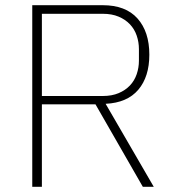

<svg xmlns="http://www.w3.org/2000/svg" viewBox="-20 -718 672 738"><path d="M141 0H104V-698H375Q463 -698 508.5 -647Q554 -596 554 -508Q554 -423 511.5 -373Q469 -323 386 -319L571 0H529L347 -317H141ZM375 -349Q410 -349 436 -360Q462 -371 479.5 -389.5Q497 -408 505.5 -433Q514 -458 514 -485V-529Q514 -556 505.5 -581Q497 -606 479.5 -624.5Q462 -643 436 -654Q410 -665 375 -665H141V-349Z"/></svg>

Font: IBM Plex Sans Thai ExtLt
Style: Regular
Weight: 200
Designer: Mike Abbink, Paul van der Laan, Pieter van Rosmalen, Ben Mitchell, Mark Frömberg
Foundry: Bold Monday
Version: Version 1.2